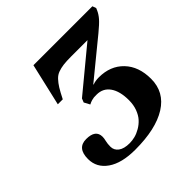

<svg xmlns="http://www.w3.org/2000/svg" viewBox="-180 -853 1030 1030"><g transform="rotate(-45 334.5 -338.5)"><path d="M64.9 -128.9Q64.9 -211.9 133.8 -211.9Q205.1 -211.9 205.1 -158.2Q205.1 -146 200.9 -129.4Q196.8 -112.8 196.8 -90.8Q196.8 -64 219 -47.4Q241.2 -30.8 283.2 -30.8Q303.2 -30.8 324.2 -36.1Q345.2 -41.5 366.9 -54.2Q388.7 -66.9 405.5 -85.4Q422.4 -104 433.1 -132.8Q443.8 -161.6 443.8 -196.8Q443.8 -264.6 417.2 -302.7Q390.6 -340.8 341.8 -340.8Q327.6 -340.8 321.5 -340.3Q315.4 -339.8 304.7 -336.9Q293.9 -334 280.8 -327.1L263.2 -359.9L272 -381.8L514.2 -582H390.1Q353.5 -582 331.1 -579.1Q308.6 -576.2 289.6 -569.3Q270.5 -562.5 255.6 -546.6Q240.7 -530.8 227.5 -509.5Q214.4 -488.3 195.8 -451.2H158.2L213.9 -691.9H661.1L668.9 -670.9L663.1 -657.2Q653.8 -636.7 637.2 -617.7Q620.6 -598.6 582 -566.9L368.2 -392.1L369.1 -390.1Q389.2 -397.9 416 -397.9Q502.9 -397.9 555.9 -342.8Q608.9 -287.6 608.9 -193.8Q608.9 -93.3 522.7 -39.1Q436.5 15.1 279.8 15.1Q177.7 15.1 121.3 -24.2Q64.9 -63.5 64.9 -128.9Z"/></g></svg>

Font: Linguistics Pro
Style: Bold Italic
Weight: 700
Italic angle: -12°
Designer: Stefan Peev, Context Ltd
Foundry: Stefan Peev, Context Ltd
Version: Version 001.000